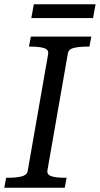

<svg xmlns="http://www.w3.org/2000/svg" viewBox="-30 -882 469 902"><path d="M100 -78 196 -627Q200 -649 177 -656Q154 -663 117 -663H106L115 -710H399L390 -663H379Q345 -663 319 -657.5Q293 -652 289 -632L193 -83Q189 -61 212 -54Q235 -47 272 -47H283L274 0H-10L-1 -47H10Q45 -47 70.5 -53Q96 -59 100 -78ZM129 -862H419L407 -797H117Z"/></svg>

Font: Roboto Serif 20pt
Style: Italic
Weight: 400
Italic angle: -10°
Designer: Greg Gazdowicz
Foundry: Commercial Type
Version: Version 1.008